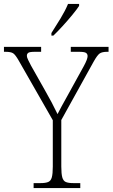

<svg xmlns="http://www.w3.org/2000/svg" viewBox="-29 -951 569 971"><path d="M141 0V-25H177Q201 -25 214.5 -30.5Q228 -36 233 -54Q238 -72 238 -108V-343L66 -644Q49 -674 37.5 -681.5Q26 -689 -1 -689H-9V-714H179V-689H147Q120 -689 113.5 -683.5Q107 -678 107 -670Q107 -660 113.5 -647.5Q120 -635 128 -619L198 -495Q216 -464 232 -433.5Q248 -403 262 -374Q270 -390 283 -414Q296 -438 314 -470L395 -617Q414 -652 414 -667Q414 -678 406 -683.5Q398 -689 371 -689H329V-714H520V-689H513Q487 -689 475 -680.5Q463 -672 445 -640L281 -344V-109Q281 -72 286 -54Q291 -36 304 -30.5Q317 -25 341 -25H377V0ZM231 -784Q253 -818 277 -857.5Q301 -897 315 -931H371V-921Q360 -904 337 -876Q314 -848 288 -819.5Q262 -791 241 -771H231Z"/></svg>

Font: Noto Serif Armenian SemiCondensed ExtraLight
Style: Regular
Weight: 200
Width: 4
Designer: Monotype Design Team
Foundry: Monotype Imaging Inc.
Version: Version 2.008; ttfautohint (v1.8.4.7-5d5b)